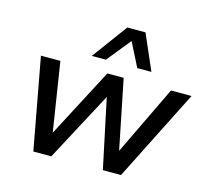

<svg xmlns="http://www.w3.org/2000/svg" viewBox="-108 -885 1100 1011"><g transform="rotate(15 442.5 -379.5)"><path d="M156 0 64 -498H170L229 -122L426 -498H515L591 -122H592L773 -498H885L634 0H535L454 -383H458L254 0ZM323 -566 465 -759H564L648 -566H571L505 -696L400 -566Z"/></g></svg>

Font: Nunito Sans 7pt SemiBold
Style: Italic
Weight: 600
Italic angle: -9°
Designer: Vernon Adams
Foundry: Vernon Adams
Version: Version 3.101;gftools[0.9.27]